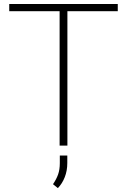

<svg xmlns="http://www.w3.org/2000/svg" viewBox="-20 -731 638 964"><path d="M318.4 -710.9V0H279.3V-710.9ZM571.3 -710.9V-674.8H26.4V-710.9ZM317.9 49.8V87.4Q317.9 126 305.2 158.4Q292.5 190.9 270.5 213.4L246.1 193.8Q263.2 168.9 271.7 144.8Q280.3 120.6 280.3 88.4V49.8Z"/></svg>

Font: Roboto ExtraLight
Style: Regular
Weight: 250
Designer: Christian Robertson
Foundry: Google
Version: Version 3.009; 2024